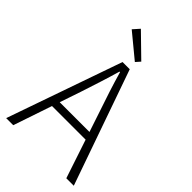

<svg xmlns="http://www.w3.org/2000/svg" viewBox="-253 -945 1036 1036"><g transform="rotate(45 265.0 -427.5)"><path d="M7 0 237 -658H292L523 0H466L338 -384Q318 -442 300.5 -496.5Q283 -551 266 -610H262Q245 -551 227.5 -496.5Q210 -442 191 -384L61 0ZM115 -221V-265H412V-221ZM284 -705 147 -818 180 -855 307 -731Z"/></g></svg>

Font: Assistant ExtraLight Light
Style: Regular
Weight: 300
Version: Version 3.000